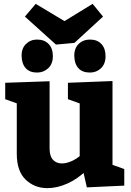

<svg xmlns="http://www.w3.org/2000/svg" viewBox="-20 -962 677 995"><path d="M226 13Q159 13 113 -31Q67 -75 67 -165V-444L82 -421L7 -448V-533L237 -541V-192Q237 -153 254.5 -134Q272 -115 301 -115Q323 -115 350 -126.5Q377 -138 404 -162L393 -134V-448L407 -421L332 -448V-533L563 -542V-87L543 -115L624 -86V0L430 9L408 -89L431 -82Q382 -34 328.5 -10.5Q275 13 226 13ZM446 -586Q407 -586 386.5 -608.5Q366 -631 365 -671Q364 -711 387.5 -734Q411 -757 446 -757Q484 -757 505.5 -734Q527 -711 527 -671Q527 -631 503.5 -608.5Q480 -586 446 -586ZM172 -586Q134 -586 113.5 -608.5Q93 -631 92 -671Q91 -711 114.5 -734Q138 -757 172 -757Q210 -757 232 -734Q254 -711 254 -671Q254 -631 230 -608.5Q206 -586 172 -586ZM460 -942 514 -876 366 -740 270 -731 109 -876 165 -942 375 -816 256 -817Z"/></svg>

Font: Bitter Thin ExtraBold
Style: Regular
Weight: 800
Version: Version 3.020